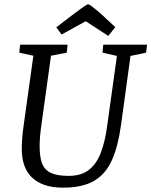

<svg xmlns="http://www.w3.org/2000/svg" viewBox="-20 -854 698 885"><path d="M270.3 11Q221.6 11 185.7 -1.4Q149.8 -13.7 126.3 -37Q102.7 -60.3 91.6 -92.9Q80.4 -125.6 80.4 -166.3Q80.4 -217.5 89.4 -278.8L133.8 -597.2L68.8 -611.2L72.8 -648H291.5L287.7 -611.2L215.1 -597.2L170.5 -276.3Q166.4 -247.8 164.5 -223.9Q162.7 -200 162.7 -179.5Q162.7 -130.9 173.9 -101Q185.2 -71.1 214.4 -57.2Q243.6 -43.3 296 -43.3Q354.8 -43.3 390.2 -71.3Q425.6 -99.2 445.2 -151.4Q464.9 -203.6 474.4 -276.3L518.9 -596.3L452.3 -611.2L456 -648H657.8L653.3 -611.2L581.5 -596.3L538 -278.9Q524.7 -181.2 496.3 -116.9Q468 -52.5 414.3 -20.8Q360.7 11 270.3 11ZM479.1 -688.6 375.1 -756.2 263.9 -694.8 239.6 -728.1 314.1 -785.2Q342.9 -806.7 356.9 -816.9Q370.9 -827 377.2 -830.6Q383.5 -834.2 386.1 -834.2Q391.2 -834.2 404.5 -823.9Q417.7 -813.7 431.9 -801.9Q446 -790.1 451.4 -784.7L511.3 -728.8Z"/></svg>

Font: Faustina Light
Style: Italic
Weight: 300
Italic angle: -8°
Designer: Alfonso Garcia
Foundry: http://www.omnibus-type.com
Version: Version 1.200